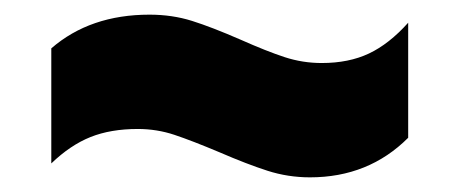

<svg xmlns="http://www.w3.org/2000/svg" viewBox="-20 -450 627 262"><path d="M184 -430Q215 -430 242 -421.5Q269 -413 308 -396Q344 -380 368.5 -372Q393 -364 419 -364Q456 -364 483.5 -377Q511 -390 537 -419V-262Q483 -208 403 -208Q373 -208 345 -217Q317 -226 280 -242Q242 -258 218 -266Q194 -274 168 -274Q131 -274 103.5 -263Q76 -252 50 -227V-384Q103 -430 184 -430Z"/></svg>

Font: Gmarket Sans TTF Bold
Style: Regular
Weight: 700
Designer: Creative Director : Sungho Lee; Art Director : Kiwoong Choi; Project Manager : Sori Yang, Jongwook Yoon; Font Designer :
Foundry: Sandoll Inc.
Version: Version 1.000;hotconv 1.0.109;makeotfexe 2.5.65596